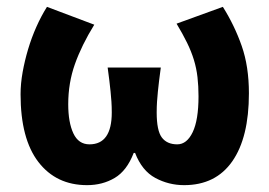

<svg xmlns="http://www.w3.org/2000/svg" viewBox="-20 -528 786 560"><path d="M234 12Q144 12 92 -55.5Q40 -123 40 -253Q40 -284 46 -317.5Q52 -351 62 -384.5Q72 -418 86 -449.5Q100 -481 117 -508L255 -456Q218 -396 198.5 -341Q179 -286 179 -224Q179 -171 194 -139Q209 -107 241 -107Q306 -107 306 -200Q306 -217 305 -231.5Q304 -246 302.5 -261Q301 -276 299 -292.5Q297 -309 294 -331H449Q446 -309 444 -292.5Q442 -276 440.5 -261Q439 -246 438 -231.5Q437 -217 437 -200Q437 -147 452 -127Q467 -107 497 -107Q525 -107 542 -142.5Q559 -178 559 -247Q559 -277 556 -303Q553 -329 545.5 -353.5Q538 -378 525.5 -403.5Q513 -429 495 -459L630 -508Q664 -454 685 -394Q706 -334 706 -256Q706 -127 657.5 -57.5Q609 12 517 12Q472 12 433 -9Q394 -30 374 -82H370Q350 -30 314.5 -9Q279 12 234 12Z"/></svg>

Font: Font
Style: ¶
Weight: 700
Designer: Paul D. Hunt
Foundry: Adobe Systems Incorporated
Version: Version 3.000